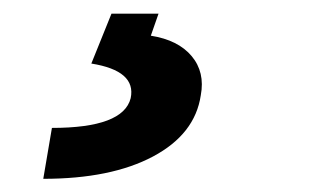

<svg xmlns="http://www.w3.org/2000/svg" viewBox="-20 -23 486 284"><path d="M144.9 -2.8H214.5L203.1 29.8Q243.6 36.2 263.5 60Q283.4 83.8 277 117.9Q268.5 175.4 206.3 208.5Q144.2 241.5 44 241.5L56.8 166.2Q162.3 166.2 173.3 122.2Q181.8 81.7 115.1 71Z"/></svg>

Font: Inter UI Black
Style: Italic
Weight: 900
Italic angle: -9.39999°
Designer: Rasmus Andersson
Foundry: rsms
Version: 3.2;8d6f07862